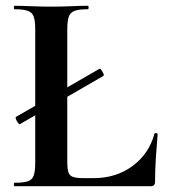

<svg xmlns="http://www.w3.org/2000/svg" viewBox="-20 -645 585 665"><path d="M49 -215Q46.6 -214 42.3 -219.5Q38 -225 35.5 -231.8Q33 -238.5 35 -240L325 -407Q327 -408 331 -402.5Q335 -397 338 -390.5Q341 -384 338 -382ZM213 -543V-85Q213 -60.5 217 -48.2Q221 -36 233.4 -32Q245.8 -28 270 -28H304Q382 -28 439 -70Q496 -112 515 -182Q516 -185 521 -184Q526 -183 526 -180Q523 -147 520 -100.7Q517 -54.3 517 -15Q517 0 501.6 0H30Q28 0 28 -6Q28 -12 30 -12Q60.7 -12 76.1 -17Q91.5 -22 96.7 -37Q102 -52 102 -81V-544Q102 -573 96.7 -587.5Q91.5 -602 76.1 -607.5Q60.7 -613 30 -613Q28 -613 28 -619Q28 -625 30 -625Q54 -625 87.3 -623.5Q120.6 -622 156.6 -622Q195 -622 227 -623.5Q259 -625 284 -625Q287 -625 287 -619Q287 -613 284 -613Q253.7 -613 238.5 -607.5Q223.4 -602 218.2 -587Q213 -572 213 -543Z"/></svg>

Font: Cormorant Light
Style: Regular
Weight: 300
Designer: Christian Thalmann (Catharsis Fonts)
Foundry: Catharsis Fonts
Version: Version 4.000